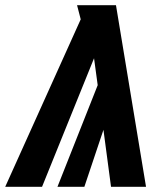

<svg xmlns="http://www.w3.org/2000/svg" viewBox="-72 -715 602 735"><path d="M487 0H353L324 -218L251 0H148L302 -389L288 -492L89 0H-52L237 -641L223 -695H372Z"/></svg>

Font: Fira Sans Extra Condensed ExtraBold
Style: Italic
Weight: 800
Width: 3
Italic angle: -8°
Designer: Carrois Corporate & Edenspiekermann AG
Foundry: Carrois Corporate GbR & Edenspiekermann AG
Version: Version 4.203